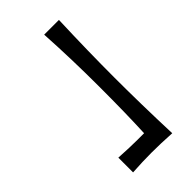

<svg xmlns="http://www.w3.org/2000/svg" viewBox="-1 -442 617 617"><g transform="rotate(45 307.5 -133.0)"><path d="M50 -222Q188 -217 307.5 -217Q427 -217 565 -222Q562 -171 562 -130.5Q562 -90 565 -44H498Q501 -95 501 -128V-158Q418 -162 293.5 -162Q169 -162 50 -155Z"/></g></svg>

Font: Ruslan Display
Style: Regular
Weight: 400
Version: Version 1.001